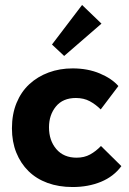

<svg xmlns="http://www.w3.org/2000/svg" viewBox="-20 -745 520 772"><path d="M272 7Q216 7 171 -9.5Q126 -26 94.5 -57Q63 -88 45.5 -131.5Q28 -175 28 -229Q28 -286 46.5 -331Q65 -376 98 -406.5Q131 -437 175.5 -453.5Q220 -470 272 -470Q333 -470 381.5 -449.5Q430 -429 456 -399L385 -305Q365 -325 341 -338Q317 -351 285 -351Q233 -351 205 -317Q177 -283 177 -233Q177 -180 206.5 -145.5Q236 -111 288 -111Q319 -111 342.5 -124Q366 -137 386 -158L468 -77Q437 -35 386 -14Q335 7 272 7ZM388 -650 238 -520 189 -566 310 -725Z"/></svg>

Font: Tilda Sans Extra Bold
Style: Regular
Weight: 800
Designer: ParaType Ltd
Foundry: ParaType Ltd
Version: Version 1.009